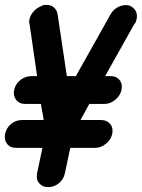

<svg xmlns="http://www.w3.org/2000/svg" viewBox="-26 -757 582 787"><path d="M40 -151Q15 -151 2.5 -168Q-10 -185 -5 -208Q0 -233 19.5 -249Q39 -265 64 -265H153Q151 -282 147.5 -298Q144 -314 142 -331H78Q53 -331 40 -348Q27 -365 32 -388Q37 -413 57.5 -429Q78 -445 103 -445H126Q118 -499 110.5 -552.5Q103 -606 95 -660V-659Q93 -664 93.5 -668.5Q94 -673 95 -679Q99 -696 112.5 -711Q126 -726 146 -733H144Q150 -736 155.5 -736.5Q161 -737 165 -737Q183 -737 195 -726.5Q207 -716 210 -699L248 -445H285Q319 -506 356 -571.5Q393 -637 427 -698Q437 -716 454 -726Q471 -736 489 -736Q497 -736 505 -734Q523 -726 530.5 -711.5Q538 -697 534 -679Q533 -675 531.5 -669.5Q530 -664 526 -659V-661Q494 -604 465.5 -553Q437 -502 405 -445H428Q451 -445 464 -429Q477 -413 472 -388Q467 -365 446.5 -348Q426 -331 403 -331H340Q333 -318 322.5 -299Q312 -280 304 -265H389Q412 -265 425.5 -249Q439 -233 434 -208Q429 -185 408.5 -168Q388 -151 365 -151H262L240 -47Q235 -22 215.5 -6Q196 10 171 10Q148 10 134.5 -6Q121 -22 126 -47L148 -151Z"/></svg>

Font: VDS
Style: Bold Italic
Weight: 700
Designer: artmaker
Foundry: artmaker
Version: Version 1.000 2009 initial release